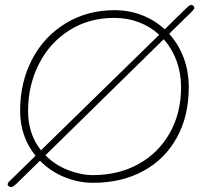

<svg xmlns="http://www.w3.org/2000/svg" viewBox="-20 -746 806 773"><path d="M762 -712Q761 -708 751 -698L661 -610Q699 -568 719.5 -513Q740 -458 740 -395Q740 -278 691.5 -191Q643 -104 556 -57Q469 -10 354 -10Q296 -10 239.5 -33Q183 -56 141 -99L46 -6Q39 0 34.5 3.5Q30 7 25 7Q20 7 15 3.5Q10 0 11 -5Q12 -12 22 -20L123 -119Q61 -196 61 -300Q61 -415 109.5 -507.5Q158 -600 245 -652.5Q332 -705 441 -705Q500 -705 551.5 -685Q603 -665 643 -628L729 -712Q735 -718 740 -722Q745 -726 750 -726Q755 -726 759 -722Q763 -718 762 -712ZM145 -141 621 -606Q585 -639 539 -656.5Q493 -674 440 -674Q338 -674 259 -624Q180 -574 136.5 -488Q93 -402 93 -299Q93 -206 145 -141ZM639 -588 163 -121Q201 -82 253.5 -61.5Q306 -41 354 -41Q457 -41 537.5 -85.5Q618 -130 663.5 -210.5Q709 -291 709 -395Q709 -451 691 -500.5Q673 -550 639 -588Z"/></svg>

Font: Mali ExtraLight
Style: Italic
Weight: 275
Italic angle: -10°
Version: Version 1.000; ttfautohint (v1.6)